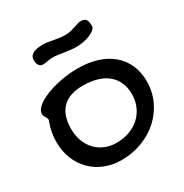

<svg xmlns="http://www.w3.org/2000/svg" viewBox="-166 -786 934 977"><g transform="rotate(-30 301.0 -297.5)"><path d="M271 61Q217.8 61 173.1 43Q128.4 24.9 96.2 -7.6Q64 -40 45.9 -85Q27.8 -129.9 27.8 -184.1Q27.8 -213.4 33 -240.5Q38.1 -267.6 46.9 -291Q50.8 -300.3 50.8 -304.2Q50.8 -309.1 48.3 -313.5Q45.9 -317.9 43 -322.8Q40 -327.6 37.6 -333Q35.2 -338.4 35.2 -345.2Q35.2 -365.7 58.6 -385.5Q82 -405.3 120.6 -420.7Q159.2 -436 208 -445.6Q256.8 -455.1 308.1 -455.1Q371.1 -455.1 421.6 -439Q472.2 -422.9 507.6 -392.8Q543 -362.8 562 -319.8Q581.1 -276.9 581.1 -223.1Q581.1 -163.1 557.1 -111.1Q533.2 -59.1 491.5 -21Q449.7 17.1 393.1 39.1Q336.4 61 271 61ZM482.9 -204.1Q482.9 -242.2 469.7 -272.5Q456.5 -302.7 431.6 -323.5Q406.7 -344.2 370.4 -355.2Q334 -366.2 288.1 -366.2Q207.5 -366.2 166.7 -325.4Q126 -284.7 126 -204.1Q126 -165 138.2 -132.6Q150.4 -100.1 172.4 -76.9Q194.3 -53.7 224.9 -40.8Q255.4 -27.8 292 -27.8Q334 -27.8 369.1 -40.8Q404.3 -53.7 429.4 -77.1Q454.6 -100.6 468.8 -133.1Q482.9 -165.5 482.9 -204.1ZM168 -560.1Q152.8 -560.1 144.5 -571.3Q136.2 -582.5 136.2 -603Q136.2 -625.5 155.8 -637.2Q175.3 -648.9 219.2 -648.9Q231 -648.9 246.3 -646.2Q261.7 -643.6 278.8 -640.4Q295.9 -637.2 314 -635Q332 -632.8 349.1 -633.8Q362.8 -634.3 376.2 -637.9Q389.6 -641.6 401.4 -645.5Q413.1 -649.4 423.1 -652.6Q433.1 -655.8 440.4 -655.8Q462.9 -655.8 471.4 -645.3Q480 -634.8 480 -606.9Q480 -595.2 469 -585.4Q458 -575.7 440.4 -568.4Q422.9 -561 401.1 -556.9Q379.4 -552.7 358.4 -552.7Q343.3 -552.7 325.2 -554.9Q307.1 -557.1 289.3 -559.8Q271.5 -562.5 255.6 -564.7Q239.7 -566.9 229 -566.9Q210.9 -566.9 195.6 -563.5Q180.2 -560.1 168 -560.1Z"/></g></svg>

Font: Gochi Hand
Style: Regular
Weight: 400
Designer: Juan Pablo del Peral
Foundry: Juan Pablo del Peral
Version: Version 1.001